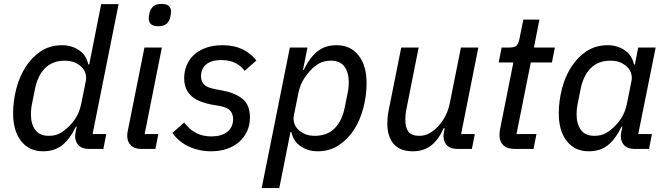

<svg xmlns="http://www.w3.org/2000/svg" viewBox="-20 -761 3412 981"><path d="M435 0Q400 0 382 -18Q364 -36 364 -65Q364 -75 367 -90L372 -114H368Q336 -49 297 -18.5Q258 12 200 12Q129 12 88 -40Q47 -92 47 -182Q47 -244 63 -306.5Q79 -369 110.5 -418.5Q142 -468 188.5 -499Q235 -530 297 -530Q345 -530 383 -505Q421 -480 431 -432H436L497 -740H586L453 -76H523L508 0ZM229 -67Q264 -67 288 -81Q312 -95 334 -117Q358 -141 373.5 -169.5Q389 -198 397 -240L419 -350Q422 -367 417 -385Q412 -403 398 -417.5Q384 -432 362.5 -441.5Q341 -451 311 -451Q249 -451 210.5 -413Q172 -375 158 -303L143 -228Q140 -213 139 -200.5Q138 -188 138 -176Q138 -128 160 -97.5Q182 -67 229 -67Z M788 -627Q762 -627 751 -638Q740 -649 740 -666Q740 -675 744 -695Q748 -714 762 -727.5Q776 -741 806 -741Q832 -741 843 -730Q854 -719 854 -702Q854 -693 850 -673Q846 -654 832 -640.5Q818 -627 788 -627ZM703 0Q667 0 648.5 -18.5Q630 -37 630 -67Q630 -72 630.5 -77.5Q631 -83 632 -88L718 -518H807L719 -76H789L774 0Z M1059 12Q998 12 945.5 -12Q893 -36 861 -82L921 -135Q947 -100 981 -82Q1015 -64 1060 -64Q1111 -64 1141 -87Q1171 -110 1171 -153Q1171 -177 1157 -194.5Q1143 -212 1101 -220L1059 -227Q1029 -233 1003.5 -243Q978 -253 960 -268.5Q942 -284 931.5 -307Q921 -330 921 -362Q921 -395 933 -425.5Q945 -456 969 -479Q993 -502 1030 -516Q1067 -530 1117 -530Q1175 -530 1217.5 -510Q1260 -490 1290 -452L1230 -399Q1213 -423 1184 -438.5Q1155 -454 1111 -454Q1058 -454 1032.5 -431Q1007 -408 1007 -372Q1007 -347 1021.5 -330.5Q1036 -314 1077 -306L1119 -298Q1182 -286 1219.5 -255.5Q1257 -225 1257 -161Q1257 -122 1242.5 -90.5Q1228 -59 1202 -36Q1176 -13 1139.5 -0.5Q1103 12 1059 12Z M1461 -518H1551L1528 -404H1532Q1564 -469 1603 -499.5Q1642 -530 1700 -530Q1771 -530 1812 -478Q1853 -426 1853 -336Q1853 -274 1837 -211.5Q1821 -149 1789.5 -99.5Q1758 -50 1711 -19Q1664 12 1603 12Q1555 12 1517 -13Q1479 -38 1469 -86H1464L1407 200H1317ZM1589 -67Q1651 -67 1689.5 -105Q1728 -143 1742 -215L1757 -290Q1760 -305 1761 -317.5Q1762 -330 1762 -342Q1762 -390 1740 -420.5Q1718 -451 1671 -451Q1636 -451 1611.5 -437.5Q1587 -424 1566 -401Q1543 -376 1527 -348Q1511 -320 1503 -278L1481 -168Q1478 -151 1483 -133Q1488 -115 1502 -100.5Q1516 -86 1537.5 -76.5Q1559 -67 1589 -67Z M2119 -518 2056 -201Q2053 -186 2052 -171.5Q2051 -157 2051 -148Q2051 -108 2067.5 -87.5Q2084 -67 2122 -67Q2149 -67 2171 -78.5Q2193 -90 2213 -110Q2263 -160 2278 -233L2335 -518H2424L2336 -76H2406L2391 0H2317Q2282 0 2264 -18Q2246 -36 2246 -66Q2246 -71 2247 -79Q2248 -87 2250 -95L2252 -106H2247Q2220 -46 2182 -17Q2144 12 2089 12Q2024 12 1991.5 -25.5Q1959 -63 1959 -130Q1959 -145 1960.5 -162Q1962 -179 1966 -198L2030 -518Z M2612 0Q2570 0 2551 -19.5Q2532 -39 2532 -71Q2532 -79 2533 -88.5Q2534 -98 2536 -106L2603 -442H2528L2543 -518H2581Q2610 -518 2620 -529Q2630 -540 2635 -567L2654 -661H2736L2708 -518H2815L2800 -442H2692L2619 -76H2721L2706 0Z M3223 0Q3188 0 3170 -18Q3152 -36 3152 -65Q3152 -75 3155 -90L3160 -114H3156Q3124 -49 3085 -18.5Q3046 12 2988 12Q2917 12 2876 -40Q2835 -92 2835 -182Q2835 -244 2851 -306.5Q2867 -369 2898.5 -418.5Q2930 -468 2976.5 -499Q3023 -530 3085 -530Q3133 -530 3171 -505Q3209 -480 3219 -432H3224L3241 -518H3330L3241 -76H3311L3296 0ZM3017 -67Q3052 -67 3076 -81Q3100 -95 3122 -117Q3146 -141 3161.5 -169.5Q3177 -198 3185 -240L3207 -350Q3210 -367 3205 -385Q3200 -403 3186 -417.5Q3172 -432 3150.5 -441.5Q3129 -451 3099 -451Q3037 -451 2998.5 -413Q2960 -375 2946 -303L2931 -228Q2928 -213 2927 -200.5Q2926 -188 2926 -176Q2926 -128 2948 -97.5Q2970 -67 3017 -67Z"/></svg>

Font: IBM Plex Sans Text
Style: Italic
Weight: 450
Italic angle: -11°
Designer: Mike Abbink, Paul van der Laan, Pieter van Rosmalen
Foundry: Bold Monday
Version: Version 3.005